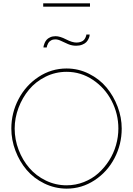

<svg xmlns="http://www.w3.org/2000/svg" viewBox="-20 -1125 797 1150"><path d="M238.8 -1085V-1105H519V-1085ZM311 -889.2Q296.4 -889.2 285.2 -882.6Q273.9 -876 269 -866.9Q264.2 -857.9 262 -851.1Q259.8 -844.2 259.8 -840.8H240.2Q240.2 -844.2 241.5 -850.3Q242.7 -856.4 247.1 -866.9Q251.5 -877.4 258.8 -886.2Q266.1 -895 280.3 -901.6Q294.4 -908.2 313 -908.2Q338.9 -908.2 375.7 -889.2Q412.6 -870.1 438 -870.1Q453.6 -870.1 465.3 -874.8Q477.1 -879.4 482.7 -885.7Q488.3 -892.1 491.9 -899.7Q495.6 -907.2 496.3 -911.4Q497.1 -915.5 497.1 -918H517.1Q517.1 -914.1 515.9 -907.7Q514.6 -901.4 509.5 -890.9Q504.4 -880.4 496.3 -872.1Q488.3 -863.8 472.4 -857.4Q456.5 -851.1 436 -851.1Q411.1 -851.1 388.4 -860.6Q365.7 -870.1 346.7 -879.6Q327.6 -889.2 311 -889.2ZM47.9 -355Q47.9 -448.7 91.1 -531.2Q134.3 -613.8 210.9 -664.3Q287.6 -714.8 378.9 -714.8Q449.7 -714.8 512.7 -683.3Q575.7 -651.9 617.9 -601.1Q660.2 -550.3 684.6 -485.8Q709 -421.4 709 -355Q709 -260.3 665.8 -177.7Q622.6 -95.2 546.1 -45.2Q469.7 4.9 378.9 4.9Q307.6 4.4 244.9 -26.4Q182.1 -57.1 139.6 -107.2Q97.2 -157.2 72.5 -222.2Q47.9 -287.1 47.9 -355ZM378.9 -15.1Q432.6 -15.1 481.9 -34.4Q531.2 -53.7 568.4 -86.9Q605.5 -120.1 633.1 -163.1Q660.6 -206.1 674.8 -255.6Q689 -305.2 689 -355Q689 -442.9 648.7 -520.8Q608.4 -598.6 536.4 -646.7Q464.4 -694.8 378.9 -694.8Q311.5 -694.8 252.4 -665.3Q193.4 -635.7 153.6 -587.9Q113.8 -540 90.8 -479Q67.9 -418 67.9 -355Q67.9 -289.1 91.6 -227.3Q115.2 -165.5 155.8 -118.7Q196.3 -71.8 254.6 -43.5Q313 -15.1 378.9 -15.1Z"/></svg>

Font: Rawline Thin
Style: Regular
Weight: 250
Designer: Matt McInerney, Pablo Impallari, Rodrigo Fuenzalida
Foundry: Matt McInerney, Pablo Impallari, Rodrigo Fuenzalida
Version: Version 4.020;PS 004.020;hotconv 1.0.88;makeotf.lib2.5.64775